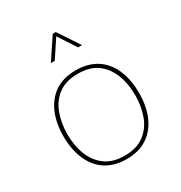

<svg xmlns="http://www.w3.org/2000/svg" viewBox="-212 -1083 1167 1238"><g transform="rotate(-30 371.5 -464.0)"><path d="M371.6 -655.3C309.6 -655.3 257.3 -641.1 215.8 -613.3C132.3 -556.6 90.3 -453.6 90.3 -324.7C90.3 -260.3 101.1 -203.1 122.1 -153.8C164.1 -54.2 247.1 5.4 371.6 5.4C433.6 5.4 485.8 -8.8 527.3 -37.1C610.8 -93.3 652.8 -195.8 652.8 -324.7C652.8 -389.2 642.6 -446.3 621.6 -496.1C579.6 -595.7 496.1 -655.3 371.6 -655.3ZM371.6 -629.4C430.7 -629.4 479 -615.7 516.1 -588.4C590.3 -533.2 624 -436.5 624 -324.7C624 -268.6 615.2 -217.8 598.1 -171.9C580.6 -125.5 553.2 -88.9 516.1 -61.5C479 -33.7 430.7 -20 371.6 -20C312.5 -20 264.6 -33.7 227.5 -61.5C152.8 -116.2 119.1 -212.9 119.1 -324.7C119.1 -380.9 127.9 -431.6 145.5 -478C162.6 -523.9 189.9 -560.5 227.1 -588.4C264.2 -615.7 312.5 -629.4 371.6 -629.4ZM383.8 -933.1H361.3L256.3 -775.4H285.2L372.6 -907.7L459 -775.4H488.3Z"/></g></svg>

Font: Estedad Thin
Style: Regular
Weight: 100
Designer: Amin Abedi
Version: Version 7.3